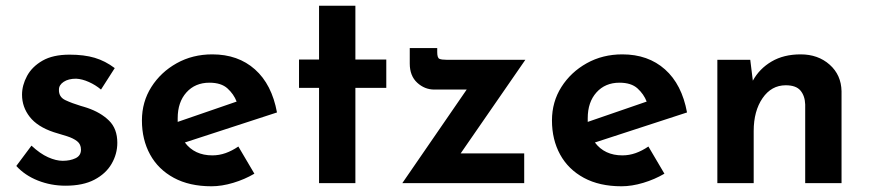

<svg xmlns="http://www.w3.org/2000/svg" viewBox="-20 -640 3036 671"><path d="M209 9Q158 9 112.5 -9Q67 -27 37 -60L90 -131Q120 -103 148 -90.5Q176 -78 199 -78Q225 -78 244 -87Q263 -96 263 -117Q263 -136 249.5 -146.5Q236 -157 214 -164Q192 -171 168 -178Q111 -197 84 -231.5Q57 -266 57 -309Q57 -342 74.5 -374.5Q92 -407 128.5 -428Q165 -449 223 -449Q274 -449 311 -438Q348 -427 381 -402L333 -327Q314 -343 290.5 -353.5Q267 -364 246 -365Q219 -365 202.5 -354Q186 -343 186 -327Q185 -301 208.5 -290Q232 -279 262 -270Q268 -268 274 -266.5Q280 -265 285 -263Q332 -247 361 -218.5Q390 -190 390 -141Q390 -102 370 -67.5Q350 -33 310 -12Q270 9 209 9Z M719 11Q642 11 587.5 -18.5Q533 -48 504.5 -100Q476 -152 476 -219Q476 -284 509 -336Q542 -388 597.5 -419Q653 -450 722 -450Q812 -450 871 -397.5Q930 -345 948 -247L626 -142Q660 -97 722 -97Q746 -97 768.5 -105Q791 -113 813 -128L869 -33Q835 -13 795 -1Q755 11 719 11ZM601 -214 807 -285Q797 -311 775 -331Q753 -351 712 -351Q662 -351 631.5 -317Q601 -283 601 -227Q601 -220 601 -214Z M1095 -620H1222V-432H1330V-333H1222V0H1095V-333H1025V-432H1095Z M1498 -327Q1464 -327 1438 -351Q1412 -375 1412 -418V-472H1508V-458Q1508 -438 1515.5 -434.5Q1523 -431 1542 -431H1816L1590 -104H1812V0H1386L1611 -327Z M2152 11Q2075 11 2020.5 -18.5Q1966 -48 1937.5 -100Q1909 -152 1909 -219Q1909 -284 1942 -336Q1975 -388 2030.5 -419Q2086 -450 2155 -450Q2245 -450 2304 -397.5Q2363 -345 2381 -247L2059 -142Q2093 -97 2155 -97Q2179 -97 2201.5 -105Q2224 -113 2246 -128L2302 -33Q2268 -13 2228 -1Q2188 11 2152 11ZM2034 -214 2240 -285Q2230 -311 2208 -331Q2186 -351 2145 -351Q2095 -351 2064.5 -317Q2034 -283 2034 -227Q2034 -220 2034 -214Z M2602 -431 2611 -358Q2634 -400 2676.5 -425Q2719 -450 2778 -450Q2839 -450 2879.5 -414Q2920 -378 2921 -321V0H2794V-275Q2793 -305 2777.5 -323.5Q2762 -342 2726 -342Q2676 -342 2645 -297Q2614 -252 2614 -182V0H2487V-431Z"/></svg>

Font: Reem Kufi SemiBold
Style: Regular
Weight: 600
Designer: Khaled Hosny
Version: Version 1.001